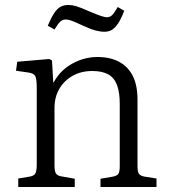

<svg xmlns="http://www.w3.org/2000/svg" viewBox="-20 -748 681 768"><path d="M53 0V-34L101 -42Q116 -45 121.5 -54.5Q127 -64 127 -90V-396Q127 -432 121 -443.5Q115 -455 93 -458L44 -465L49 -501L177 -512L188 -506L193 -419H195Q221 -467 269 -493.5Q317 -520 370 -520Q421 -520 457 -500.5Q493 -481 511.5 -443.5Q530 -406 530 -350V-83Q530 -61 536 -52.5Q542 -44 561 -41L606 -34V0H382V-33L429 -41Q447 -44 453 -52Q459 -60 459 -83V-332Q459 -379 448 -408Q437 -437 413 -450.5Q389 -464 349 -464Q305 -464 271 -445Q237 -426 217.5 -393Q198 -360 198 -316V-87Q198 -65 203 -55.5Q208 -46 223 -43L279 -33V0ZM398 -621Q381 -621 362 -626Q343 -631 315 -644Q292 -655 278.5 -660.5Q265 -666 257 -668Q249 -670 243 -670Q230 -670 221 -661.5Q212 -653 198 -630L171 -645Q185 -678 197 -696Q209 -714 222.5 -721Q236 -728 252 -728Q269 -728 287 -722.5Q305 -717 336 -703Q369 -689 384.5 -684Q400 -679 407 -679Q419 -679 427.5 -686.5Q436 -694 451 -720L477 -705Q464 -671 451.5 -653Q439 -635 426.5 -628Q414 -621 398 -621Z"/></svg>

Font: Literata 18pt Light
Style: Regular
Weight: 300
Designer: Latin by Veronika Burian and Jose Scaglione. Greek by Irene Vlachou. Cyrillic by Vera Evstafieva.
Foundry: TypeTogether
Version: Version 3.103;gftools[0.9.29]